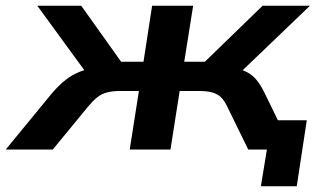

<svg xmlns="http://www.w3.org/2000/svg" viewBox="-57 -521 1125 669"><path d="M852 128 873 0H823L838 -102H1012L977 128ZM-37 0 124 -196Q148 -224 171.5 -242.5Q195 -261 223.5 -272Q252 -283 288 -286L259 -246L73 -501H226L365 -306H443L473 -501H616L585 -306H657L858 -501H1023L757 -246L740 -287Q771 -283 793 -274.5Q815 -266 832 -248Q849 -230 865 -197L961 0H808L734 -151Q724 -172 712 -183Q700 -194 682 -199Q664 -204 634 -204H569L537 0H395L427 -204H363Q335 -204 316 -199Q297 -194 282.5 -182.5Q268 -171 251 -151L127 0Z"/></svg>

Font: Nunito Sans 7pt SemiExpanded
Style: Bold Italic
Weight: 700
Width: 6
Italic angle: -9°
Designer: Vernon Adams
Foundry: Vernon Adams
Version: Version 3.101;gftools[0.9.27]